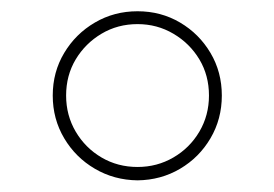

<svg xmlns="http://www.w3.org/2000/svg" viewBox="-20 -757 480 336"><path d="M220.7 -441.4Q179.7 -441.9 146 -461.7Q112.3 -481.4 92.3 -515.1Q72.3 -548.8 72.3 -589.8Q72.3 -630.9 92.3 -664.3Q112.3 -697.8 146 -717.5Q179.7 -737.3 220.7 -737.3Q261.7 -737.3 295.2 -717.5Q328.6 -697.8 348.4 -664.3Q368.2 -630.9 368.2 -589.8Q368.2 -548.8 348.4 -515.1Q328.6 -481.4 295.2 -461.7Q261.7 -441.9 220.7 -441.4ZM220.7 -464.8Q254.9 -464.8 283.4 -481.4Q312 -498 328.9 -526.6Q345.7 -555.2 345.7 -589.8Q345.7 -625 328.9 -653.1Q312 -681.2 283.4 -698Q254.9 -714.8 220.7 -714.8Q186 -714.8 157.7 -698Q129.4 -681.2 112.5 -653.1Q95.7 -625 95.7 -589.8Q95.7 -555.2 112.5 -526.6Q129.4 -498 157.7 -481.4Q186 -464.8 220.7 -464.8Z"/></svg>

Font: Inter 18pt Thin
Style: Regular
Weight: 250
Designer: Rasmus Andersson
Foundry: rsms
Version: Version 4.001;git-66647c0bb